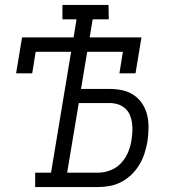

<svg xmlns="http://www.w3.org/2000/svg" viewBox="-20 -755 715 775"><path d="M122 0V-58H186L267 -546H124L110 -459H45L69 -604H277L289 -677H232V-735H418L419 -677H354L342 -604H551L527 -459H462L476 -546H332L307 -396H422Q449 -396 474.5 -390.5Q500 -385 521 -370.5Q542 -356 555.5 -334.5Q569 -313 574.5 -288.5Q580 -264 579.5 -237Q579 -210 575 -183Q571 -160 563.5 -136.5Q556 -113 543 -91Q530 -69 511.5 -51Q493 -33 470.5 -21Q448 -9 424 -4.5Q400 0 377 0ZM376 -58Q401 -58 426.5 -68Q452 -78 470 -98Q488 -118 498 -143Q508 -168 511 -192Q514 -210 514.5 -227.5Q515 -245 512.5 -261.5Q510 -278 503.5 -292.5Q497 -307 484.5 -318Q472 -329 456 -334Q440 -339 423 -339H298L251 -58Z"/></svg>

Font: Iosevka Etoile Light
Style: Italic
Weight: 300
Italic angle: -9°
Designer: Belleve Invis
Foundry: Belleve Invis
Version: Version 22.1.2; ttfautohint (v1.8.4)